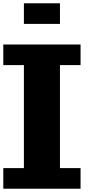

<svg xmlns="http://www.w3.org/2000/svg" viewBox="-20 -1145 634 1165"><path d="M468.8 -875V-750H343.8V-125H468.8V0H0V-125H125V-750H0V-875ZM343.8 -1125V-1000H125V-1125Z"/></svg>

Font: CraftyPE
Style: Regular
Weight: 400
Designer: Erek Butcher
Foundry: Haunted Coop
Version: Version 0.018;April 4, 2024;FontCreator 15.0.0.2962 64-bit